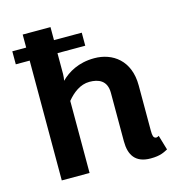

<svg xmlns="http://www.w3.org/2000/svg" viewBox="-106 -791 820 890"><g transform="rotate(-15 304.0 -346.0)"><path d="M216.7 0V-345.8C244.2 -379.2 280.8 -408.3 325 -408.3C367.5 -408.3 408.3 -393.3 408.3 -333.3V-100C408.3 -35 435 8.3 508.3 8.3C555.8 8.3 573.3 -3.3 591.7 -12.5L570.8 -83.3C570.8 -83.3 561.7 -76.7 554.2 -79.2C545 -82.5 541.7 -90 541.7 -116.7V-333.3C541.7 -453.3 462.5 -508.3 375 -508.3C298.3 -508.3 246.7 -476.7 213.3 -443.3C215 -452.5 216.7 -463.3 216.7 -475V-575H350V-637.5H216.7V-700H83.3V-637.5H16.7V-575H83.3V0Z"/></g></svg>

Font: BoonHome
Style: Bold
Weight: 700
Designer: Sungsit Sawaiwan
Foundry: Sungsit Sawaiwan
Version: Version 0.2